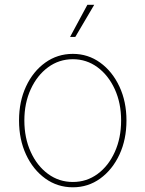

<svg xmlns="http://www.w3.org/2000/svg" viewBox="-20 -777 612 808"><path d="M286.6 11.2Q221.7 11.2 170.4 -25.9Q119.1 -63 89.6 -126.5Q60.1 -189.9 60.1 -270Q60.1 -350.1 89.6 -413.3Q119.1 -476.6 170.4 -513.4Q221.7 -550.3 286.6 -550.3Q350.6 -550.3 401.6 -513.4Q452.6 -476.6 482.4 -413.1Q512.2 -349.6 512.2 -270Q512.2 -189.9 482.7 -126.5Q453.1 -63 402.1 -25.9Q351.1 11.2 286.6 11.2ZM286.6 -11.2Q344.7 -11.2 390.6 -44.9Q436.5 -78.6 463.1 -137.5Q489.7 -196.3 489.7 -270Q489.7 -343.3 462.9 -401.9Q436 -460.4 390.1 -494.1Q344.2 -527.8 286.6 -527.8Q228.5 -527.8 182.4 -493.9Q136.2 -460 109.4 -401.6Q82.5 -343.3 82.5 -270Q82.5 -196.3 109.4 -137.5Q136.2 -78.6 182.4 -44.9Q228.5 -11.2 286.6 -11.2ZM274.9 -621.6 347.7 -756.8H376.5L296.9 -621.6Z"/></svg>

Font: Inter 16pt Thin
Style: Regular
Weight: 250
Version: Version 4.001;git-66647c0bb